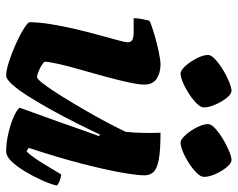

<svg xmlns="http://www.w3.org/2000/svg" viewBox="-94 -676 770 622"><g transform="rotate(90 291.0 -365.0)"><path d="M225 0Q208 0 180 -9Q152 -18 123 -31Q94 -44 74 -56.5Q54 -69 52 -75Q52 -106 58.5 -145.5Q65 -185 74.5 -225.5Q84 -266 94 -302Q104 -338 110.5 -362.5Q117 -387 117 -393Q117 -405 108.5 -409Q100 -413 86 -413H39Q39 -427 42 -441.5Q45 -456 47 -464Q61 -471 89.5 -479.5Q118 -488 146.5 -494Q175 -500 189 -500Q216 -500 235 -487.5Q254 -475 254 -448Q254 -429 246.5 -395Q239 -361 228 -320.5Q217 -280 205.5 -240Q194 -200 187 -169Q180 -138 180 -124Q189 -115 205.5 -107.5Q222 -100 230 -100Q236 -100 253 -122.5Q270 -145 292 -180.5Q314 -216 337 -255.5Q360 -295 378.5 -330.5Q397 -366 407 -387Q410 -412 410.5 -444Q411 -476 410 -500Q467 -500 496.5 -494.5Q526 -489 537 -477.5Q548 -466 548 -448Q548 -425 539 -373.5Q530 -322 510.5 -246Q491 -170 459 -73L470 -66Q481 -76 494.5 -96Q508 -116 521.5 -139Q535 -162 545 -178Q554 -178 566.5 -173Q579 -168 581 -163Q576 -142 563.5 -114.5Q551 -87 535 -60.5Q519 -34 502.5 -17Q486 0 471 0Q440 0 408 -8Q376 -16 354 -26.5Q332 -37 329 -44L377 -177Q390 -215 402 -248.5Q414 -282 421 -301L416 -304Q400 -270 379.5 -229Q359 -188 336.5 -147.5Q314 -107 293 -73.5Q272 -40 254 -20Q236 0 225 0ZM442 -565Q432 -565 417.5 -581Q403 -597 392.5 -618Q382 -639 382 -654Q382 -664 396 -677Q410 -690 430 -702Q450 -714 469 -722Q488 -730 498 -730Q509 -730 522 -714Q535 -698 544 -677.5Q553 -657 553 -641Q553 -630 540 -617Q527 -604 508.5 -592Q490 -580 471.5 -572.5Q453 -565 442 -565ZM218 -565Q208 -565 193.5 -581Q179 -597 168.5 -618Q158 -639 158 -654Q158 -664 172 -677Q186 -690 205.5 -702Q225 -714 244.5 -722Q264 -730 274 -730Q285 -730 297.5 -714Q310 -698 319 -677Q328 -656 328 -641Q328 -630 315 -617Q302 -604 283.5 -592Q265 -580 247 -572.5Q229 -565 218 -565Z"/></g></svg>

Font: Texturina Medium 12pt Black
Style: Italic
Weight: 900
Italic angle: -11°
Version: Version 1.002